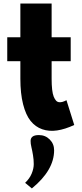

<svg xmlns="http://www.w3.org/2000/svg" viewBox="-20 -724 462 1086"><path d="M122.1 310.1Q147.5 286.1 159.2 257.8Q170.9 229.5 170.9 204.3Q170.9 179.2 166.7 154.1Q162.6 128.9 157.7 108.6Q152.8 88.4 153.1 72.8Q153.3 57.1 164.3 48.6Q175.3 40 200.2 40Q236.3 40 261.2 64.9Q286.1 89.8 286.1 126Q286.1 238.8 160.2 341.8ZM21 -377.9V-513.2H95.2V-704.1H272V-513.2H379.9V-377.9H272V-278.8Q272 -243.7 274.9 -218Q277.8 -192.4 283.7 -177.7Q289.6 -163.1 296.9 -155Q304.2 -147 314.2 -146Q324.2 -145 334 -147.9Q343.8 -150.9 356 -157.2L399.9 -17.1Q347.7 7.3 302.5 13.9Q257.3 20.5 218.8 7.1Q180.2 -6.3 153.1 -40Q126 -73.7 110.6 -134.3Q95.2 -194.8 95.2 -278.8V-377.9Z"/></svg>

Font: Hussar Preview
Style: Bold
Weight: 700
Foundry: Cannot Into Space Fonts, PlusOne Fonts
Version: Version 2.29RC2 "Millennial"